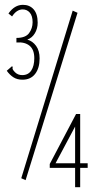

<svg xmlns="http://www.w3.org/2000/svg" viewBox="-20 -705 390 795"><path d="M73 -375Q51 -375 35.5 -385Q20 -395 8 -412L23 -425L30 -431L33 -427Q28 -420 42 -406Q54 -394 72 -394Q97 -394 109.5 -413Q122 -432 122 -464Q122 -500 102 -516Q82 -532 48 -529V-548Q86 -548 100.5 -568Q115 -588 115 -613Q115 -639 103.5 -652.5Q92 -666 74 -666Q49 -666 30 -637L15 -649Q40 -685 75 -685Q103 -685 119.5 -666Q136 -647 136 -611Q136 -587 124.5 -567.5Q113 -548 93 -541Q115 -535 129.5 -515Q144 -495 144 -463Q144 -423 125.5 -399Q107 -375 73 -375ZM86 41 68 33 281 -661 301 -652ZM291 -10H186V-26L295 -233H312V-29H343V-10H312V70H291ZM291 -29V-181L210 -29Z"/></svg>

Font: Inconsolata ExtraCondensed ExtraLight
Style: Regular
Weight: 200
Width: 2
Monospace: yes
Designer: Raph Levien, Cyreal, Brenton Simpson
Foundry: Raph Levien, Cyreal, Google
Version: Version 3.001; ttfautohint (v1.8.2.53-6de2)